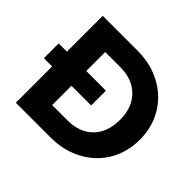

<svg xmlns="http://www.w3.org/2000/svg" viewBox="-165 -905 1103 1103"><g transform="rotate(45 387.0 -353.0)"><path d="M21 -415H405V-295H21ZM194 0V-138H369Q433 -138 481 -163.5Q529 -189 555 -238Q581 -287 581 -354Q581 -421 554.5 -469Q528 -517 480.5 -543Q433 -569 369 -569H189V-706H371Q451 -706 518.5 -680.5Q586 -655 636.5 -607.5Q687 -560 714.5 -495.5Q742 -431 742 -353Q742 -276 714.5 -211Q687 -146 637 -99Q587 -52 519.5 -26Q452 0 373 0ZM88 0V-706H245V0Z"/></g></svg>

Font: Outfit-Bold
Style: Bold
Weight: 700
Designer: Rodrigo Fuenzalida
Foundry: fragTYPE
Version: Version 1.000